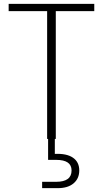

<svg xmlns="http://www.w3.org/2000/svg" viewBox="-20 -722 535 998"><path d="M25 -664V-702H470V-664H270V0H265V78Q326 75 359 97.5Q392 120 392 164Q392 206 362.5 231Q333 256 280 256H199V223H272Q352 223 352 164Q352 109 272 109H230V0H225V-664Z"/></svg>

Font: Poppins ExtraLight
Style: Regular
Weight: 275
Designer: Ninad Kale (Devanagari), Jonny Pinhorn (Latin)
Foundry: Indian Type Foundry
Version: Version 3.200;PS 1.000;hotconv 16.6.54;makeotf.lib2.5.65590